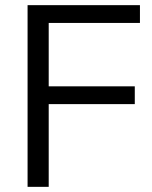

<svg xmlns="http://www.w3.org/2000/svg" viewBox="-20 -725 588 745"><path d="M87 0V-705H523V-636H169V-390H503V-321H169V0Z"/></svg>

Font: NunitoSans1
Style: Book
Weight: 400
Designer: Vernon Adams
Foundry: Vernon Adams
Version: Version 3.101;gftools[0.9.27]